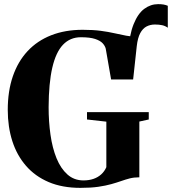

<svg xmlns="http://www.w3.org/2000/svg" viewBox="-20 -897 831 928"><path d="M623.5 -513 602.5 -575 598.5 -640.5Q605 -728.5 625.8 -780Q646.5 -831.5 677.2 -854.2Q708 -877 744.5 -877Q760 -877 771 -875Q782 -873 791 -869V-763Q778.5 -772 763.8 -775.2Q749 -778.5 728.5 -778.5Q706.5 -778.5 688.2 -769Q670 -759.5 657.8 -736.8Q645.5 -714 641 -674ZM368.5 11Q281 11 215.2 -17Q149.5 -45 105.5 -95.8Q61.5 -146.5 39.5 -215.2Q17.5 -284 17.5 -366Q17.5 -456.5 42 -528Q66.5 -599.5 113.2 -649.8Q160 -700 227.2 -726.5Q294.5 -753 379.5 -753Q430 -753 467.2 -748Q504.5 -743 534 -736.2Q563.5 -729.5 590 -724.5Q616.5 -719.5 645.5 -719L623.5 -513H517L491 -662Q487.5 -675.5 476 -688Q464.5 -700.5 439.5 -708.8Q414.5 -717 371 -717Q319 -717 284.5 -680.8Q250 -644.5 232.8 -570Q215.5 -495.5 215 -379Q215 -309.5 224 -245.8Q233 -182 253.2 -132.2Q273.5 -82.5 305.8 -53.8Q338 -25 383.5 -25Q410.5 -25 432 -32.5Q453.5 -40 469.2 -54.2Q485 -68.5 494 -89V-309L400.5 -319.5V-355H699V-319.5L653.5 -309.5V-40Q628 -40 607.5 -34.8Q587 -29.5 565.8 -22Q544.5 -14.5 517.8 -7Q491 0.5 455.2 5.8Q419.5 11 368.5 11Z"/></svg>

Font: Merriweather 120pt ExtraBold
Style: Regular
Weight: 800
Version: Version 2.100